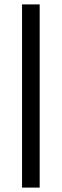

<svg xmlns="http://www.w3.org/2000/svg" viewBox="-20 -851 280 871"><path d="M80 0V-831H160V0Z"/></svg>

Font: Merriweather Light
Style: Regular
Weight: 300
Version: Version 2.100